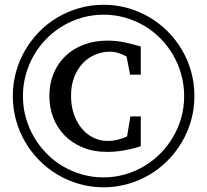

<svg xmlns="http://www.w3.org/2000/svg" viewBox="-20 -757 877 813"><path d="M576.2 -138.2Q575.2 -137.7 563.2 -133.8Q551.3 -129.9 531.7 -125.5Q512.2 -121.1 487.1 -117.4Q461.9 -113.8 434.1 -113.8Q375 -113.8 329.3 -133.1Q283.7 -152.3 252.4 -184.8Q221.2 -217.3 205.1 -260Q189 -302.7 189 -350.1Q189 -401.9 206.5 -444.8Q224.1 -487.8 256.3 -519Q288.6 -550.3 334 -567.6Q379.4 -585 435.1 -585Q474.1 -585 508.5 -577.4Q543 -569.8 576.2 -560.1V-440.9H530.8L516.1 -517.1Q504.9 -524.4 485.6 -531.2Q466.3 -538.1 444.8 -538.1Q413.1 -538.1 383.3 -525.6Q353.5 -513.2 330.8 -489.3Q308.1 -465.3 294.4 -430.9Q280.8 -396.5 280.8 -352.1Q280.8 -306.2 293.9 -270.5Q307.1 -234.9 328.6 -210.2Q350.1 -185.5 377.9 -172.9Q405.8 -160.2 435.1 -160.2Q447.3 -160.2 459.5 -161.9Q471.7 -163.6 482.4 -166.5Q493.2 -169.4 502.4 -172.9Q511.7 -176.3 518.1 -179.2L532.2 -264.2H576.2ZM759.8 -350.1Q759.8 -397.5 747.6 -441.4Q735.4 -485.4 713.4 -523.4Q691.4 -561.5 660.4 -593.3Q629.4 -625 591.3 -647.5Q553.2 -669.9 509.8 -682.4Q466.3 -694.8 418.9 -694.8Q371.6 -694.8 327.9 -682.4Q284.2 -669.9 246.3 -647.5Q208.5 -625 177.2 -593.5Q146 -562 123.8 -523.7Q101.6 -485.4 89.4 -441.4Q77.1 -397.5 77.1 -350.1Q77.1 -302.7 89.4 -259Q101.6 -215.3 123.8 -177Q146 -138.7 177 -107.2Q208 -75.7 245.8 -53.2Q283.7 -30.8 327.4 -18.3Q371.1 -5.9 418 -5.9Q464.8 -5.9 508.5 -18.3Q552.2 -30.8 590.1 -53.2Q627.9 -75.7 659.2 -107.2Q690.4 -138.7 712.9 -177Q735.4 -215.3 747.6 -259Q759.8 -302.7 759.8 -350.1ZM803.2 -351.1Q803.2 -297.9 789.6 -248.5Q775.9 -199.2 750.7 -156.2Q725.6 -113.3 690.4 -77.6Q655.3 -42 612.5 -16.8Q569.8 8.3 520.5 22.2Q471.2 36.1 418 36.1Q365.2 36.1 316.4 22.2Q267.6 8.3 224.9 -16.8Q182.1 -42 147 -77.4Q111.8 -112.8 86.7 -155.8Q61.5 -198.7 47.9 -248Q34.2 -297.4 34.2 -350.1Q34.2 -403.3 47.9 -452.6Q61.5 -502 86.7 -544.9Q111.8 -587.9 146.7 -623.3Q181.6 -658.7 224.4 -683.8Q267.1 -709 316.4 -722.9Q365.7 -736.8 418.9 -736.8Q472.7 -736.8 522 -722.7Q571.3 -708.5 614 -683.1Q656.7 -657.7 691.7 -622.3Q726.6 -586.9 751.5 -543.9Q776.4 -501 789.8 -452.1Q803.2 -403.3 803.2 -351.1Z"/></svg>

Font: BabelStone Ogham Bound
Style: Regular
Weight: 400
Designer: Andrew West
Foundry: BabelStone
Version: Version 2.02 March 14, 2022